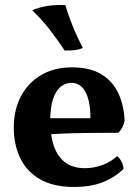

<svg xmlns="http://www.w3.org/2000/svg" viewBox="-20 -735 551 764"><path d="M275.5 9Q191.4 9 138.4 -22.2Q85.4 -53.4 60.1 -106.9Q34.8 -160.3 34.8 -226.4Q34.8 -297.2 62.9 -351.2Q91 -405.2 143.3 -436.1Q195.5 -467 266.3 -467Q338.1 -467 383.4 -439.5Q428.6 -412 451 -363.7Q473.3 -315.4 475.8 -253.7Q469.2 -224.9 451.4 -206.7Q426 -206.7 389.9 -206.4Q353.8 -206.2 312.4 -205.7Q271 -205.2 228.6 -203.4Q186.2 -201.6 147.8 -199.1V-264.7H339.9Q339.9 -331.8 320.4 -368.6Q300.8 -405.4 263.6 -405.4Q240.1 -405.4 221 -389.6Q201.9 -373.8 190.9 -340.2Q179.8 -306.6 179.8 -252.6Q179.8 -201.5 192.8 -158.9Q205.8 -116.4 236.3 -91.1Q266.7 -65.8 319.5 -65.8Q354.1 -65.8 388.2 -78.7Q422.3 -91.6 445.7 -113.4Q455.3 -107.8 463 -92.8Q470.8 -77.8 471.3 -62.5Q433.6 -26.4 385.7 -8.7Q337.8 9 275.5 9ZM237.3 -534Q206.4 -580.1 176.7 -618.5Q147 -656.9 108.2 -694.1Q136.6 -706.7 171 -711.6Q205.3 -716.5 239.7 -714.6Q251.7 -674.7 269.7 -630.2Q287.8 -585.7 309.7 -544.3Q295.5 -537.7 277.9 -535.6Q260.4 -533.5 237.3 -534Z"/></svg>

Font: Vollkorn
Style: Regular
Weight: 400
Designer: Friedrich Althausen
Foundry: Friedrich Althausen
Version: Version 5.001